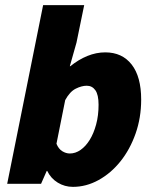

<svg xmlns="http://www.w3.org/2000/svg" viewBox="-20 -716 600 748"><path d="M140 0H8L148 -696H308L278 -550L252 -458H254Q286 -484 320.5 -498Q355 -512 390 -512Q456 -512 493 -464.5Q530 -417 530 -328Q530 -257 508 -195Q486 -133 449 -87Q412 -41 364 -14.5Q316 12 264 12Q232 12 205 -4.5Q178 -21 164 -50H162ZM318 -382Q298 -382 275 -370.5Q252 -359 234 -326L200 -156Q208 -136 222.5 -127Q237 -118 252 -118Q274 -118 294 -132Q314 -146 329.5 -171Q345 -196 354.5 -231Q364 -266 364 -308Q364 -347 351.5 -364.5Q339 -382 318 -382Z"/></svg>

Font: mr_Source Sans Pro
Style: Italic
Weight: 900
Italic angle: -11°
Designer: Paul D. Hunt
Foundry: Adobe Systems Incorporated
Version: Version 1.076;July 10, 2024;FontCreator 11.5.0.2430 64-bit